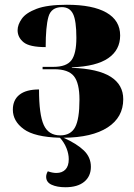

<svg xmlns="http://www.w3.org/2000/svg" viewBox="-20 -569 564 807"><path d="M255 218Q220 218 197 207.5Q174 197 174 174Q174 163 181 151Q201 158 217 158Q241 158 255 143.5Q269 129 269 100Q269 78 259.5 54Q250 30 232 10Q125 7 79.5 -26.5Q34 -60 34 -108Q34 -149 62 -171Q90 -193 144 -193Q144 -87 164 -43.5Q184 0 233 0Q277 0 295.5 -34Q314 -68 314 -150Q314 -220 290.5 -249Q267 -278 208 -278H159V-288H205Q259 -288 280 -315.5Q301 -343 301 -410Q301 -482 287 -510.5Q273 -539 240 -539Q195 -539 183.5 -498Q172 -457 172 -371Q104 -371 79 -391.5Q54 -412 54 -442Q54 -465 71.5 -490Q89 -515 134 -532Q179 -549 261 -549Q370 -549 427.5 -516Q485 -483 485 -420Q485 -359 435 -324.5Q385 -290 282 -286V-284Q392 -280 445 -246.5Q498 -213 498 -152Q498 -76 432.5 -33.5Q367 9 247 10Q303 35 332.5 63.5Q362 92 362 132Q362 172 334 195Q306 218 255 218Z"/></svg>

Font: Noto Serif Display SemiCondensed Black
Style: Regular
Weight: 900
Width: 4
Designer: Monotype Design Team
Foundry: Monotype Imaging Inc.
Version: Version 2.009